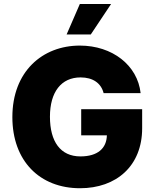

<svg xmlns="http://www.w3.org/2000/svg" viewBox="-20 -949 789 978"><path d="M507.8 -474.6H696.3C680.7 -616.2 552.7 -716.8 386.7 -716.8C196.3 -716.8 43 -585 43 -352.5C43 -128.9 182.6 9.8 387.7 9.8C572.3 9.8 704.1 -103.5 704.1 -295.9V-392.6H393.6V-259.8H524.4C522.9 -193.8 478 -152.3 389.6 -152.3C288.1 -152.3 234.4 -227.5 234.4 -354.5C234.4 -480.5 292 -554.7 390.6 -554.7C453.1 -554.7 495.1 -525.4 507.8 -474.6ZM319.3 -773.4H442.4L545.9 -928.7H386.7Z"/></svg>

Font: Pretendard Black
Style: Regular
Weight: 900
Designer: Base glyphs from Inter by Rasmus Andersson; Hangeul glyphs from Noto Sans CJK(Source Han Sans) by Jang Soo-young and Kan
Foundry: Kil Hyung-jin
Version: Version 1.309;Glyphs 3.2 (3225)